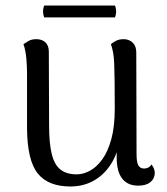

<svg xmlns="http://www.w3.org/2000/svg" viewBox="-20 -663 606 696"><path d="M428 -521Q448 -521 461 -508.5Q474 -496 474 -473L475 -103Q475 -75 481.5 -63.5Q488 -52 503 -52Q508 -52 516 -55Q524 -58 529 -67Q541 -52 541 -36Q541 -16 525.5 -3Q510 10 481 10Q443 10 423 -15.5Q403 -41 403 -92V-163L418 -181Q412 -120 387.5 -77Q363 -34 324 -10.5Q285 13 235 13Q155 13 117 -34Q79 -81 78 -197V-395Q78 -422 75.5 -451Q73 -480 65 -503Q74 -509 84.5 -515Q95 -521 112 -521Q132 -521 144.5 -509.5Q157 -498 157 -476L158 -207Q158 -144 167.5 -105Q177 -66 199 -48.5Q221 -31 258 -31Q282 -31 306 -44Q330 -57 350.5 -85Q371 -113 383.5 -158.5Q396 -204 396 -269Q396 -329 395.5 -368Q395 -407 394 -431.5Q393 -456 390 -472.5Q387 -489 382 -503Q388 -508 399.5 -514.5Q411 -521 428 -521ZM140 -643H397Q405 -621 397 -600H140Q132 -621 140 -643Z"/></svg>

Font: Arima
Style: Regular
Weight: 400
Designer: Joana Correia and Natanael Gama
Foundry: NDISCOVER
Version: Version 1.101;gftools[0.9.23]